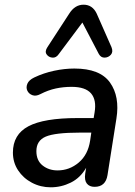

<svg xmlns="http://www.w3.org/2000/svg" viewBox="-20 -789 577 818"><path d="M196 9Q153 9 116 -10.5Q79 -30 57 -63.5Q35 -97 35 -139Q35 -216 101 -251Q167 -286 310 -286H379L383 -310Q392 -363 368 -391Q344 -419 285 -419Q250 -419 217.5 -412Q185 -405 152 -388Q133 -378 118 -383.5Q103 -389 96.5 -402.5Q90 -416 96.5 -432Q103 -448 126 -459Q166 -478 210.5 -487.5Q255 -497 297 -497Q406 -497 448.5 -437.5Q491 -378 476 -284L438 -43Q430 7 383 7Q361 7 350 -7Q339 -21 343 -49L347 -74Q322 -31 281.5 -11Q241 9 196 9ZM225 -63Q276 -63 315.5 -96.5Q355 -130 364 -190L369 -224H319Q215 -224 175 -207Q135 -190 135 -145Q135 -105 161.5 -84Q188 -63 225 -63ZM455 -588Q463 -568 452.5 -556Q442 -544 426 -543.5Q410 -543 401 -559L331 -693L230 -558Q219 -542 203 -543.5Q187 -545 178.5 -557.5Q170 -570 182 -588L275 -731Q299 -769 336 -769Q374 -769 392 -731Z"/></svg>

Font: Nunito SemiBold
Style: Italic
Weight: 600
Italic angle: -9°
Designer: Vernon Adams
Foundry: Vernon Adams
Version: Version 3.601; ttfautohint (v1.8.2.53-6de2)